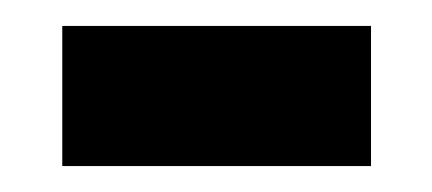

<svg xmlns="http://www.w3.org/2000/svg" viewBox="-20 -343 333 148"><path d="M28 -215H266V-323H28Z"/></svg>

Font: Noto Sans Myanmar ExtraCondensed SemiBold
Style: Regular
Weight: 600
Width: 2
Designer: Monotype Design Team
Foundry: Monotype Imaging Inc.
Version: Version 2.107